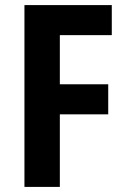

<svg xmlns="http://www.w3.org/2000/svg" viewBox="-20 -734 507 754"><path d="M215 0H76V-714H419V-596H215V-403H405V-285H215Z"/></svg>

Font: Noto Sans Kannada Condensed
Style: Bold
Weight: 700
Width: 3
Designer: Jelle Bosma - Monotype Design Team
Foundry: Monotype Imaging Inc.
Version: Version 2.005; ttfautohint (v1.8.4.7-5d5b)